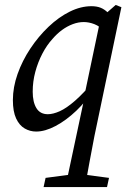

<svg xmlns="http://www.w3.org/2000/svg" viewBox="-20 -518 539 775"><path d="M126 13Q101 13 79.5 0.5Q58 -12 45 -40Q32 -68 32 -114Q32 -166 51 -219.5Q70 -273 102.5 -322Q135 -371 176 -410Q217 -449 261.5 -471Q306 -493 349 -493Q370 -493 385.5 -487Q401 -481 415 -467.5Q429 -454 446 -432L407 -388Q383 -412 361 -420.5Q339 -429 318 -429Q296 -429 273.5 -420.5Q251 -412 230.5 -397Q210 -382 192 -361Q169 -336 151 -301.5Q133 -267 122.5 -228Q112 -189 112 -148Q112 -106 127 -81.5Q142 -57 173 -57Q194 -57 221 -69Q248 -81 283 -111.5Q318 -142 362 -195L377 -160H360Q329 -110 288 -71Q247 -32 204.5 -9.5Q162 13 126 13ZM156 237 164 200 278 185H306L420 200L412 237ZM244 237 320 -120 321 -134 387 -448 392 -450 447 -498 470 -489 361 32Q351 84 341.5 135Q332 186 323 237Z"/></svg>

Font: Source Serif 4 18pt
Style: Italic
Weight: 400
Italic angle: -12°
Designer: Frank Grießhammer
Foundry: Adobe Systems Incorporated
Version: Version 4.004;hotconv 1.0.116;makeotfexe 2.5.65601